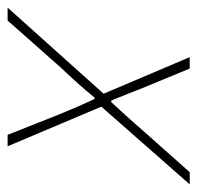

<svg xmlns="http://www.w3.org/2000/svg" viewBox="-75 -491 518 504"><g transform="rotate(90 184.0 -239.0)"><path d="M-48 0H-14L108 -138C138 -170 164 -198 188 -228H192C206 -198 220 -166 232 -136L286 0H316L212 -246L416 -478H384L272 -352C248 -324 224 -298 200 -272H196C184 -300 176 -322 164 -352L112 -478H82L178 -252Z"/></g></svg>

Font: Source Sans Pro ExtraLight
Style: Italic
Weight: 200
Italic angle: -11°
Designer: Paul D. Hunt
Foundry: Adobe Systems Incorporated
Version: Version 3.006;hotconv 1.0.111;makeotfexe 2.5.65597